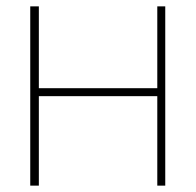

<svg xmlns="http://www.w3.org/2000/svg" viewBox="-20 -583 614 603"><path d="M102 0H75V-563H102ZM474 -563H499V0H474ZM480 -281H96V-306H480Z"/></svg>

Font: Darker Grotesque Light Light
Style: Regular
Weight: 300
Version: Version 1.000;gftools[0.9.28]